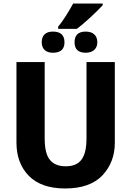

<svg xmlns="http://www.w3.org/2000/svg" viewBox="-20 -1069 751 1099"><path d="M475.1 -713.9V-277.8C475.1 -167 439.9 -117.2 356 -117.2C316.4 -117.2 286.6 -128.9 266.6 -152.8C246.1 -176.3 235.8 -217.8 235.8 -276.9V-713.9H74.2V-253.9C74.2 -174.3 97.7 -110.8 145 -62.5C192.4 -14.2 261.7 9.8 353 9.8C448.2 9.8 519.5 -15.6 566.9 -65.9C613.8 -116.2 637.2 -178.2 637.2 -252V-713.9ZM419.9 -903.8C442.9 -920.9 468.3 -942.4 497.1 -969.2C525.9 -995.6 549.3 -1019 567.9 -1039.1V-1048.8H398.9C373.5 -1003.9 344.7 -954.1 313 -917V-903.8ZM282.7 -767.1C327.1 -767.1 349.1 -787.1 349.1 -827.1C349.1 -867.7 327.1 -888.2 282.7 -888.2C243.2 -888.2 218.8 -868.2 218.8 -827.1C218.8 -788.1 243.2 -767.1 282.7 -767.1ZM470.7 -767.1C509.8 -767.1 537.1 -788.1 537.1 -827.1C537.1 -868.2 509.8 -888.2 470.7 -888.2C428.2 -888.2 406.7 -867.7 406.7 -827.1C406.7 -787.1 428.2 -767.1 470.7 -767.1Z"/></svg>

Font: Avrile Sans
Style: Bold
Weight: 700
Designer: Monotype Design Team, Google (font), Stefan Peev (BGR Cyrillic), Cristiano Sobral (main changes)
Foundry: The Avrile Sans Project Authors
Version: Version 3.110